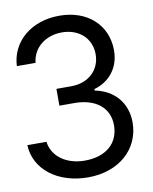

<svg xmlns="http://www.w3.org/2000/svg" viewBox="-84 -803 701 878"><g transform="rotate(-10 266.0 -363.5)"><path d="M254.9 11.7C397.5 11.7 497.6 -76.7 497.6 -201.2C497.6 -290.5 441.9 -356.9 352.1 -374V-380.9C423.8 -401.4 471.2 -459.5 471.2 -540C471.2 -657.2 383.3 -739.3 252 -739.3C121.6 -739.3 26.4 -659.7 21 -545.9H107.9C114.7 -614.3 173.3 -662.1 250 -662.1C329.6 -662.1 385.3 -610.8 385.3 -537.1C385.3 -463.4 329.6 -412.1 250.5 -412.1H181.2V-334H250.5C350.1 -334 411.6 -283.7 411.6 -203.1C411.6 -118.7 350.6 -66.4 252.9 -66.4C168.9 -66.4 103.5 -110.8 94.2 -181.6H5.4C10.3 -67.4 114.3 11.7 254.9 11.7Z"/></g></svg>

Font: Guggenheim Sans Display
Style: Regular
Weight: 400
Designer: Modified by Tom Baber under direction of Pentagram Design 2023
Foundry: rsms
Version: Version 1.001;Glyphs 3.1.2 (3151)